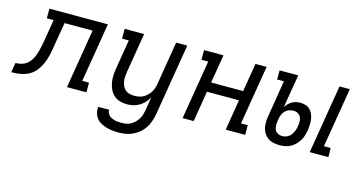

<svg xmlns="http://www.w3.org/2000/svg" viewBox="-135 -850 2614 1402"><g transform="rotate(15 1172.0 -148.5)"><path d="M365 0 439 -447H227L197 -269Q194 -249 190.5 -229Q187 -209 182 -189Q177 -169 170 -149.5Q163 -130 153 -111Q143 -92 130 -74.5Q117 -57 100.5 -43.5Q84 -30 64.5 -21.5Q45 -13 24.5 -8Q4 -3 -16 -1.5Q-36 0 -56 0L-44 -73Q-27 -73 -9 -76.5Q9 -80 25.5 -88.5Q42 -97 54.5 -111Q67 -125 76 -141Q85 -157 91 -174.5Q97 -192 101.5 -209Q106 -226 109.5 -243.5Q113 -261 116 -278L144 -447H93V-520H535L461 -73H512V0Z M814 223Q790 223 766.5 220.5Q743 218 721 211.5Q699 205 679 194Q659 183 645.5 166Q632 149 626 126.5Q620 104 623 80H706Q704 93 709.5 104.5Q715 116 724 124Q733 132 744.5 137Q756 142 768 145Q780 148 793 148.5Q806 149 820 149Q837 149 854.5 145.5Q872 142 888 133Q904 124 917.5 110Q931 96 940.5 80Q950 64 955 47Q960 30 963 13L979 -87Q968 -66 951 -47.5Q934 -29 912.5 -16Q891 -3 867.5 2.5Q844 8 821 8Q792 8 766 0.5Q740 -7 720.5 -24.5Q701 -42 689.5 -66.5Q678 -91 673.5 -118Q669 -145 670.5 -173Q672 -201 677 -230L713 -446H662V-520H809L759 -218Q756 -199 755 -181Q754 -163 757 -145.5Q760 -128 768 -112.5Q776 -97 788.5 -86Q801 -75 818.5 -70.5Q836 -66 855 -66Q871 -66 888.5 -69Q906 -72 921.5 -80Q937 -88 950.5 -100.5Q964 -113 973.5 -128Q983 -143 988.5 -159.5Q994 -176 997 -193L1051 -520H1135L1045 25Q1040 51 1031 77.5Q1022 104 1006.5 128Q991 152 968.5 171Q946 190 920 202Q894 214 867 218.5Q840 223 814 223Z M1239 0 1313 -447H1262V-520H1409L1373 -305H1615L1651 -520H1735L1661 -73H1712V0H1565L1603 -232H1361L1323 0Z M2200 0 2286 -520H2364L2289 -69H2340L2341 0ZM1974 8Q1951 8 1928.5 3.5Q1906 -1 1888 -13Q1870 -25 1857.5 -43Q1845 -61 1839.5 -82.5Q1834 -104 1834.5 -127.5Q1835 -151 1839 -174L1884 -451H1833V-520H1974L1932 -268Q1940 -282 1951.5 -294Q1963 -306 1977.5 -314.5Q1992 -323 2008 -327Q2024 -331 2040 -331Q2061 -331 2080.5 -325Q2100 -319 2114 -305.5Q2128 -292 2136 -273.5Q2144 -255 2147 -235Q2150 -215 2149 -194Q2148 -173 2145 -151Q2141 -131 2135.5 -110.5Q2130 -90 2118.5 -71.5Q2107 -53 2091 -37Q2075 -21 2056 -10.5Q2037 0 2015.5 4Q1994 8 1974 8ZM1975 -61Q1993 -61 2010.5 -69Q2028 -77 2040 -92Q2052 -107 2058.5 -125Q2065 -143 2068 -161Q2071 -179 2071 -197Q2071 -215 2063.5 -230Q2056 -245 2041 -253.5Q2026 -262 2008 -262Q1992 -262 1975 -256Q1958 -250 1945.5 -237Q1933 -224 1926 -207.5Q1919 -191 1917 -174L1915 -163Q1912 -145 1912 -127Q1912 -109 1919 -93.5Q1926 -78 1941.5 -69.5Q1957 -61 1975 -61Z"/></g></svg>

Font: Iosevka HT Extended
Style: Italic
Weight: 400
Width: 7
Italic angle: -9°
Monospace: yes
Designer: Belleve Invis
Foundry: Belleve Invis
Version: Version 32.3.0; ttfautohint (v1.8.4)